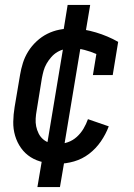

<svg xmlns="http://www.w3.org/2000/svg" viewBox="-20 -653 540 775"><path d="M214 8Q184 8 155.5 2Q127 -4 104 -18.5Q81 -33 65 -55.5Q49 -78 41 -105Q33 -132 33.5 -161.5Q34 -191 39 -221L61 -351Q65 -375 72.5 -399Q80 -423 94 -445.5Q108 -468 128 -486.5Q148 -505 171 -516.5Q194 -528 219 -533Q244 -538 269 -538Q294 -538 319 -533.5Q344 -529 367.5 -522Q391 -515 413.5 -505.5Q436 -496 457 -484L435 -350H355L369 -435Q346 -445 321 -451.5Q296 -458 270 -458Q256 -458 240.5 -454.5Q225 -451 211.5 -443Q198 -435 187 -422.5Q176 -410 168 -396Q160 -382 156 -367.5Q152 -353 149 -337L128 -207Q125 -191 124 -174.5Q123 -158 126 -143Q129 -128 136 -114Q143 -100 155 -90Q167 -80 182 -76Q197 -72 214 -72Q234 -72 254 -79Q274 -86 290 -100.5Q306 -115 317 -133.5Q328 -152 335 -172L419 -143Q407 -111 387 -82Q367 -53 339.5 -32Q312 -11 279 -1.5Q246 8 214 8ZM131 102 156 -46 166 -45 240 -490H275L231 -497L253 -633H344L319 -484L309 -485L235 -40H200L245 -33L222 102Z"/></svg>

Font: Iosevka Slab Medium
Style: Italic
Weight: 500
Italic angle: -9°
Monospace: yes
Designer: Belleve Invis
Foundry: Belleve Invis
Version: Version 11.1.0; ttfautohint (v1.8.3)